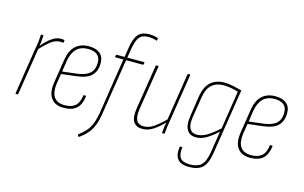

<svg xmlns="http://www.w3.org/2000/svg" viewBox="-104 -969 2280 1439"><g transform="rotate(15 1036.5 -249.0)"><path d="M46 0Q41 0 42 -4L99 -368Q105 -395 108 -423Q111 -451 112 -475Q112 -479 116 -479H129Q132 -479 132 -475Q131 -452 128 -426Q125 -400 121 -378V-374L63 -4Q62 0 57 0ZM111 -359 115 -384Q133 -406 156.5 -430Q180 -454 208 -470.5Q236 -487 266 -487Q274 -487 280.5 -486.5Q287 -486 291 -484Q294 -483 294 -479Q294 -477 293 -472.5Q292 -468 291 -465Q289 -461 285 -462Q282 -463 276.5 -463.5Q271 -464 263 -464Q237 -464 211 -448.5Q185 -433 160 -408.5Q135 -384 111 -359Z M418 8Q350 8 319.5 -34Q289 -76 300 -153L329 -338Q340 -413 379.5 -450Q419 -487 484 -487Q539 -487 569.5 -461.5Q600 -436 600 -387Q600 -325 565 -290Q530 -255 451 -246L334 -232L321 -153Q312 -85 336.5 -49Q361 -13 419 -13Q473 -13 501.5 -38Q530 -63 537 -119Q537 -123 541 -123H554Q558 -123 558 -118Q550 -53 516 -22.5Q482 8 418 8ZM337 -252 448 -265Q517 -274 547.5 -302.5Q578 -331 578 -386Q578 -426 553 -446Q528 -466 482 -466Q427 -466 394 -434Q361 -402 350 -338Z M782 -479H912Q917 -479 916 -474L913 -462Q912 -458 908 -458H778L710 -23Q702 28 688 65Q674 102 650 131Q626 160 587 188Q584 191 582 188L574 176Q573 172 576 171Q611 145 633.5 118Q656 91 669 56.5Q682 22 690 -26L757 -458H695Q691 -458 692 -463L694 -475Q695 -479 700 -479H761L773 -555Q784 -628 812 -659.5Q840 -691 896 -691Q914 -691 933 -688Q952 -685 963 -680Q966 -678 966 -674L964 -662Q964 -658 960 -659Q946 -664 929 -667Q912 -670 896 -670Q848 -670 826.5 -643Q805 -616 794 -555Z M1029 8Q980 8 958.5 -25Q937 -58 949 -134L1003 -474Q1005 -479 1009 -479H1020Q1026 -479 1025 -474L971 -136Q961 -72 976.5 -42.5Q992 -13 1033 -13Q1073 -13 1113.5 -41.5Q1154 -70 1200 -117L1196 -92Q1157 -49 1115 -20.5Q1073 8 1029 8ZM1183 0Q1179 0 1179 -4Q1181 -28 1184.5 -53Q1188 -78 1192 -99V-104L1250 -474Q1251 -479 1255 -479H1266Q1272 -479 1271 -474L1214 -111Q1209 -84 1205.5 -56.5Q1202 -29 1200 -4Q1200 0 1196 0Z M1535 -487Q1571 -487 1603 -479Q1635 -471 1671 -463L1591 46Q1578 128 1543.5 160.5Q1509 193 1439 193Q1377 193 1351 161.5Q1325 130 1334 67Q1335 62 1338 62H1351Q1355 62 1354 68Q1347 122 1367 147.5Q1387 173 1442 173Q1499 173 1528.5 146Q1558 119 1570 46L1597 -123Q1552 -82 1512.5 -58.5Q1473 -35 1432 -35Q1383 -35 1362 -71Q1341 -107 1351 -175L1375 -335Q1388 -415 1429 -451Q1470 -487 1535 -487ZM1435 -56Q1472 -56 1513 -80.5Q1554 -105 1602 -150L1648 -447Q1620 -455 1591 -460.5Q1562 -466 1534 -466Q1478 -466 1443 -435.5Q1408 -405 1396 -333L1371 -174Q1362 -114 1378.5 -85Q1395 -56 1435 -56Z M1865 8Q1797 8 1766.5 -34Q1736 -76 1747 -153L1776 -338Q1787 -413 1826.5 -450Q1866 -487 1931 -487Q1986 -487 2016.5 -461.5Q2047 -436 2047 -387Q2047 -325 2012 -290Q1977 -255 1898 -246L1781 -232L1768 -153Q1759 -85 1783.5 -49Q1808 -13 1866 -13Q1920 -13 1948.5 -38Q1977 -63 1984 -119Q1984 -123 1988 -123H2001Q2005 -123 2005 -118Q1997 -53 1963 -22.5Q1929 8 1865 8ZM1784 -252 1895 -265Q1964 -274 1994.5 -302.5Q2025 -331 2025 -386Q2025 -426 2000 -446Q1975 -466 1929 -466Q1874 -466 1841 -434Q1808 -402 1797 -338Z"/></g></svg>

Font: Sofia Sans Condensed Thin
Style: Italic
Weight: 250
Italic angle: -9°
Version: Version 4.100